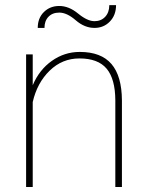

<svg xmlns="http://www.w3.org/2000/svg" viewBox="-20 -745 587 765"><path d="M110.4 -405.3Q136.2 -466.8 186.5 -502.4Q236.8 -538.1 297.9 -538.1Q382.8 -538.1 424.1 -490Q465.3 -441.9 465.8 -344.7V0H439.5V-345.7Q439 -430.7 404.8 -471.4Q370.6 -512.2 296.4 -512.2Q228 -512.2 178 -463.6Q127.9 -415 110.4 -338.4V0H84V-528.3H110.4ZM442.4 -724.6Q442.4 -684.6 417.7 -659.2Q393.1 -633.8 356.4 -633.8Q316.9 -633.8 281.7 -664.3Q246.6 -694.8 216.3 -694.8Q189 -694.8 173.1 -678.2Q157.2 -661.6 157.2 -633.8H130.4Q130.4 -672.9 154.8 -697Q179.2 -721.2 216.3 -721.2Q254.4 -721.2 291.3 -690.9Q328.1 -660.6 356.4 -660.6Q382.8 -660.6 399.2 -678.2Q415.5 -695.8 415.5 -724.6Z"/></svg>

Font: RobotoDraft Thin
Style: Regular
Weight: 250
Version: Version 2.001153; 2014